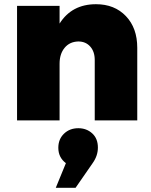

<svg xmlns="http://www.w3.org/2000/svg" viewBox="-20 -572 718 912"><path d="M61 0V-544H263V-460Q321 -552 436 -552Q524 -552 578 -495.5Q632 -439 632 -345V0H430V-287Q430 -327 408.5 -351Q387 -375 352 -375Q311 -374 287 -345Q263 -316 263 -269V0ZM245 320 293 203Q257 176 257 130Q257 89 284 63Q311 37 352 37Q391 37 418 61.5Q445 86 445 129Q445 168 420 203L339 320Z"/></svg>

Font: Trueno
Style: ExBd
Weight: 800
Designer: Julieta Ulanovsky
Foundry: Julieta Ulanovsky
Version: Version 3.001b